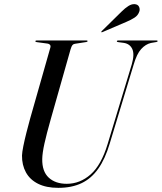

<svg xmlns="http://www.w3.org/2000/svg" viewBox="-20 -895 780 925"><path d="M498.5 -201 615 -585.5Q629 -634 617.2 -659Q605.5 -684 576 -688.5L550 -692Q545.5 -692.5 544.2 -693.5Q543 -694.5 543 -696.5Q543 -698 544.5 -699Q546 -700 548.5 -700H735Q737.5 -700 738.5 -699.2Q739.5 -698.5 739.5 -697Q739.5 -695.5 738.2 -694.5Q737 -693.5 733 -692.5L707 -688Q681.5 -682 660.2 -658.8Q639 -635.5 624 -584L508.5 -203Q486.5 -129 453.2 -82Q420 -35 372.8 -12.5Q325.5 10 261 10Q202.5 10 163.2 -9.8Q124 -29.5 104.8 -64.8Q85.5 -100 86 -146Q86.5 -161.5 92.5 -191.5Q98.5 -221.5 107.5 -256.8Q116.5 -292 125 -323L222.5 -665.5Q225 -674.5 220.8 -679.2Q216.5 -684 209 -685L157.5 -692Q153.5 -692.5 152 -693.5Q150.5 -694.5 150.5 -696.5Q150.5 -698 152 -699Q153.5 -700 156 -700H398Q402 -700 402 -697Q402 -695.5 400.8 -694.5Q399.5 -693.5 395.5 -692.5L341 -684Q333.5 -683 329 -677.8Q324.5 -672.5 320 -657.5L225 -322.5Q204 -248.5 194 -203Q184 -157.5 183.5 -129Q182.5 -69 214.8 -39.2Q247 -9.5 301.5 -9.5Q365.5 -9.5 416.8 -54.8Q468 -100 498.5 -201ZM564.5 -838Q583 -856.5 598.8 -866.2Q614.5 -876 628.5 -875Q644 -874 649.5 -863Q655 -852 651.5 -840.5Q645.5 -821 627.8 -809.8Q610 -798.5 589.5 -790L474 -740.5Q472.5 -740 470.8 -739.5Q469 -739 468 -740.5Q467.5 -741.5 468.5 -743.2Q469.5 -745 471 -746Z"/></svg>

Font: Fraunces 120pt
Style: Italic
Weight: 400
Italic angle: -16°
Version: Version 1.000;[b76b70a41]